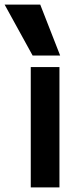

<svg xmlns="http://www.w3.org/2000/svg" viewBox="-52 -810 358 830"><path d="M81 0V-520H205V0ZM89 -570 -32 -790H122L208 -570Z"/></svg>

Font: M PLUS 2 SemiBold
Style: Regular
Weight: 600
Designer: Coji Morishita
Foundry: UNDERFOREST DESIGN
Version: Version 1.001